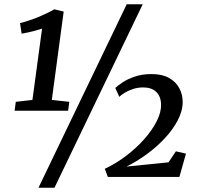

<svg xmlns="http://www.w3.org/2000/svg" viewBox="-20 -835 934 906"><path d="M54.5 -354.5 133 -363.5 178.5 -700Q166.5 -696 149.5 -691.2Q132.5 -686.5 114.8 -682.5Q97 -678.5 82 -676L74.5 -726Q93 -730.5 115.2 -737.8Q137.5 -745 160 -754.2Q182.5 -763.5 202.5 -773.2Q222.5 -783 236 -791L280.5 -780.5L224.5 -363.5L307 -354.5L301.5 -312.5H49ZM578 -815H653.5L237 51H161.5ZM489 0 474.5 -38.5Q527 -63 575 -99.5Q623 -136 660.5 -178.2Q698 -220.5 719.5 -263Q741 -305.5 740 -341.5Q739.5 -379.5 717.5 -401Q695.5 -422.5 655.5 -422.5Q630.5 -422.5 607.8 -415Q585 -407.5 568 -397Q551 -386.5 543 -378L524 -420Q534.5 -430 557.2 -445.5Q580 -461 615 -473.2Q650 -485.5 695 -485.5Q745.5 -485.5 778 -467Q810.5 -448.5 826.2 -418.5Q842 -388.5 842 -354Q842 -311.5 818.5 -266.8Q795 -222 756 -180.8Q717 -139.5 670 -105.5Q623 -71.5 576.5 -49L775 -69L810 -121L857.5 -110L826.5 0Z"/></svg>

Font: Merriweather 24pt SemiBold
Style: Italic
Weight: 600
Italic angle: -7.8°
Version: Version 2.101